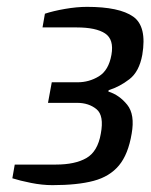

<svg xmlns="http://www.w3.org/2000/svg" viewBox="-20 -530 439 560"><path d="M133 10Q103 10 70.5 3.5Q38 -3 16 -10L23 -50H143Q199 -50 232 -69Q265 -88 274 -140Q284 -193 261.5 -211.5Q239 -230 205 -230H120L131 -290H206Q240 -290 268.5 -307.5Q297 -325 305 -370Q313 -415 286.5 -432.5Q260 -450 204 -450H104L111 -490Q135 -498 169.5 -504Q204 -510 234 -510Q328 -510 368.5 -481.5Q409 -453 395 -370Q386 -321 357.5 -299Q329 -277 297 -267L296 -263Q328 -253 351 -224.5Q374 -196 364 -140Q354 -80 327 -47.5Q300 -15 253 -2.5Q206 10 133 10Z"/></svg>

Font: Cuprum
Style: Italic
Weight: 400
Italic angle: -10°
Designer: Jovanny Lemonad
Foundry: Jovanny Lemonad
Version: Version 3.000